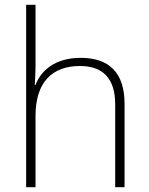

<svg xmlns="http://www.w3.org/2000/svg" viewBox="-20 -780 622 800"><path d="M128 -504V-760H89V0H128V-297C128 -437 197 -505 313 -505C407 -505 460 -455 460 -345V0H499V-347C499 -479 433 -539 316 -539C212 -539 151 -488 128 -426H125C126 -454 128 -475 128 -504Z"/></svg>

Font: Noto Sans Cherokee ExtraLight
Style: Regular
Weight: 200
Designer: Monotype Design Team
Foundry: Monotype Imaging Inc.
Version: Version 2.001